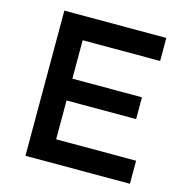

<svg xmlns="http://www.w3.org/2000/svg" viewBox="-104 -796 862 893"><g transform="rotate(15 327.0 -349.5)"><path d="M588 -699V-588H215V-403H550V-298H215V-111H600V0H97V-699Z"/></g></svg>

Font: Myanmar Khyay
Style: Regular
Weight: 400
Designer: Danh Hong
Foundry: Google Inc.
Version: Version 1.10 March 4, 2015